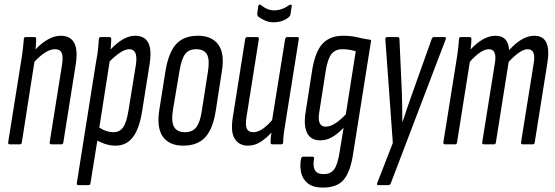

<svg xmlns="http://www.w3.org/2000/svg" viewBox="-20 -654 2516 870"><path d="M25 0Q16 0 17 -9L74 -366Q81 -408 84 -434.5Q87 -461 88 -477Q88 -486 97 -486H137Q144 -486 144 -477Q144 -467 143 -454.5Q142 -442 141 -430Q168 -459 197.5 -475.5Q227 -492 255 -492Q344 -492 323 -361L267 -9Q266 0 258 0H213Q204 0 205 -9L261 -360Q267 -398 259.5 -414.5Q252 -431 229 -431Q208 -431 184.5 -416Q161 -401 136 -374L79 -9Q78 0 70 0Z M504 6Q463 6 421 -17L390 176Q389 185 381 185H336Q327 185 328 176L414 -366Q422 -408 424.5 -434.5Q427 -461 428 -477Q428 -486 437 -486H477Q484 -486 484 -477Q484 -467 483 -454.5Q482 -442 481 -430Q540 -492 592 -492Q635 -492 651.5 -461Q668 -430 658 -364L624 -150Q611 -69 581.5 -31.5Q552 6 504 6ZM566 -431Q547 -431 524 -415.5Q501 -400 477 -376L430 -76Q462 -55 494 -55Q522 -55 537.5 -76.5Q553 -98 562 -152L596 -362Q606 -431 566 -431Z M810 6Q747 6 718 -34.5Q689 -75 702 -157L730 -333Q744 -417 778.5 -454.5Q813 -492 877 -492Q940 -492 969.5 -451.5Q999 -411 985 -329L958 -154Q945 -70 910 -32Q875 6 810 6ZM818 -55Q852 -55 869.5 -77.5Q887 -100 895 -155L922 -328Q931 -383 918 -407Q905 -431 869 -431Q835 -431 818.5 -408.5Q802 -386 793 -331L764 -158Q755 -104 768.5 -79.5Q782 -55 818 -55Z M1103 6Q1064 6 1044 -24.5Q1024 -55 1035 -123L1091 -477Q1093 -486 1100 -486H1145Q1154 -486 1153 -477L1097 -124Q1091 -86 1098.5 -70.5Q1106 -55 1128 -55Q1148 -55 1170 -70Q1192 -85 1213 -110L1272 -477Q1274 -486 1281 -486H1326Q1336 -486 1334 -477L1277 -120Q1270 -79 1266.5 -52.5Q1263 -26 1263 -9Q1263 0 1254 0H1214Q1206 0 1206 -9Q1206 -19 1207 -30.5Q1208 -42 1210 -53Q1187 -28 1160.5 -11Q1134 6 1103 6ZM1218 -553Q1199 -553 1181 -561Q1163 -569 1150 -579Q1145 -583 1146 -595L1150 -625Q1151 -631 1155 -633Q1159 -635 1164 -630Q1192 -607 1222 -607Q1257 -607 1291 -631Q1296 -634 1299.5 -632.5Q1303 -631 1302 -626L1296 -588Q1294 -580 1286 -574Q1273 -564 1256.5 -558.5Q1240 -553 1218 -553Z M1534 -492Q1571 -492 1599.5 -485Q1628 -478 1662 -473L1581 37Q1569 121 1539 158.5Q1509 196 1443 196Q1399 196 1375 177Q1351 158 1344.5 128Q1338 98 1344 65Q1347 56 1353 56H1395Q1405 56 1403 65Q1397 99 1407 117Q1417 135 1447 135Q1478 135 1494 113.5Q1510 92 1519 34L1537 -75Q1510 -47 1484.5 -32.5Q1459 -18 1432 -18Q1388 -18 1371.5 -51.5Q1355 -85 1365 -147L1395 -339Q1409 -422 1442.5 -457Q1476 -492 1534 -492ZM1456 -80Q1494 -80 1547 -136L1592 -422Q1578 -426 1563 -428.5Q1548 -431 1531 -431Q1500 -431 1482.5 -410Q1465 -389 1456 -333L1427 -148Q1415 -80 1456 -80Z M1694 185Q1686 185 1689 176L1760 -6L1726 -477Q1726 -486 1735 -486H1782Q1790 -486 1790 -477L1801 -233Q1802 -202 1802.5 -169Q1803 -136 1803 -104H1805Q1815 -136 1826.5 -169Q1838 -202 1849 -233L1936 -477Q1939 -486 1946 -486H1994Q2003 -486 2000 -477L1751 176Q1747 185 1740 185Z M1997 0Q1988 0 1989 -9L2046 -366Q2053 -408 2056 -434.5Q2059 -461 2060 -477Q2060 -486 2069 -486H2109Q2116 -486 2116 -477Q2116 -467 2115 -454.5Q2114 -442 2112 -430Q2171 -492 2225 -492Q2283 -492 2287 -427Q2346 -492 2401 -492Q2481 -492 2460 -367L2403 -9Q2402 0 2394 0H2349Q2340 0 2341 -9L2398 -365Q2410 -431 2371 -431Q2339 -431 2285 -374L2227 -9Q2226 0 2218 0H2173Q2164 0 2165 -9L2222 -365Q2234 -431 2195 -431Q2160 -431 2109 -374L2051 -9Q2050 0 2042 0Z"/></svg>

Font: Sofia Sans Extra Condensed
Style: Italic
Weight: 400
Italic angle: -9°
Designer: Botio Nikoltchev, Ani Petrova
Foundry: lettersoup
Version: Version 4.101; ttfautohint (v1.8.4.7-5d5b)